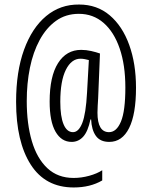

<svg xmlns="http://www.w3.org/2000/svg" viewBox="-20 -739 667 847"><path d="M580 -352Q580 -235 549.5 -174Q519 -113 462 -113Q422 -113 403 -139.5Q384 -166 382 -212H379Q368 -159 347 -136Q326 -113 296 -113Q251 -113 225 -158Q199 -203 199 -291Q199 -402 236 -460.5Q273 -519 338 -519Q360 -519 382 -514Q404 -509 421 -503L413 -306Q412 -291 411 -272Q410 -253 410 -242Q410 -156 461 -156Q494 -156 513.5 -202.5Q533 -249 533 -353Q533 -452 508 -525Q483 -598 437 -638Q391 -678 328 -678Q270 -678 227 -647Q184 -616 155 -562.5Q126 -509 112 -440Q98 -371 98 -293Q98 -193 120.5 -116.5Q143 -40 189 3Q235 46 305 46Q339 46 373.5 36.5Q408 27 431 12V57Q378 88 305 88Q180 88 115.5 -13Q51 -114 51 -290Q51 -423 86 -519.5Q121 -616 183.5 -668Q246 -720 329 -719Q408 -719 464 -671.5Q520 -624 550 -541Q580 -458 580 -352ZM246 -290Q246 -225 260.5 -190.5Q275 -156 302 -156Q327 -156 343 -196.5Q359 -237 364 -331L372 -474Q364 -476 354.5 -478Q345 -480 335 -480Q295 -480 270.5 -431Q246 -382 246 -290Z"/></svg>

Font: Noto Sans Telugu ExtraCondensed Light
Style: Regular
Weight: 300
Width: 2
Designer: Jelle Bosma - Monotype Design Team
Foundry: Monotype Imaging Inc.
Version: Version 2.005; ttfautohint (v1.8.4.7-5d5b)